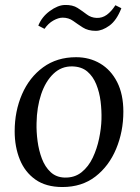

<svg xmlns="http://www.w3.org/2000/svg" viewBox="-20 -741 561 772"><path d="M286 -511Q340 -511 383 -485.5Q426 -460 451 -411Q476 -362 476 -292Q476 -212 447 -142.5Q418 -73 363.5 -31Q309 11 231 11Q165 11 122.5 -19Q80 -49 59.5 -100Q39 -151 39 -213Q39 -294 68.5 -362Q98 -430 153.5 -470.5Q209 -511 286 -511ZM271 -474Q227 -475 195 -444.5Q163 -414 145.5 -362Q128 -310 127 -246Q126 -212 131 -174Q136 -136 148.5 -103Q161 -70 183.5 -49Q206 -28 240 -27Q280 -26 308 -48.5Q336 -71 353 -107Q370 -143 378.5 -184Q387 -225 388 -261Q389 -296 384.5 -333Q380 -370 367 -402Q354 -434 331 -453.5Q308 -473 271 -474ZM159 -625 134 -638Q148 -673 180 -696.5Q212 -720 240 -721Q272 -722 292 -709Q312 -696 329 -683Q346 -670 368 -669Q391 -668 409.5 -681.5Q428 -695 444 -720L468 -708Q449 -659 420 -638Q391 -617 365 -617Q334 -617 313 -630.5Q292 -644 274 -657Q256 -670 232 -670Q215 -670 194.5 -658.5Q174 -647 159 -625Z"/></svg>

Font: Lora Italic
Style: Italic
Weight: 400
Italic angle: -3°
Designer: Olga Karpushina, Alexei Vanyashin (Cyrillic)
Foundry: Cyreal
Version: Version 2.210; ttfautohint (v1.8.1.43-b0c9)